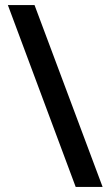

<svg xmlns="http://www.w3.org/2000/svg" viewBox="-20 -735 433 756"><path d="M116 -715 384 1H278L11 -715Z"/></svg>

Font: Noto Sans Gujarati Condensed SemiBold
Style: Regular
Weight: 600
Width: 3
Designer: Jelle Bosma - Monotype Design Team, Universal Thirst
Foundry: Monotype Imaging Inc.
Version: Version 2.106; ttfautohint (v1.8.4.7-5d5b)